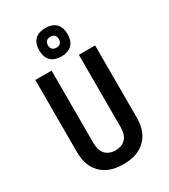

<svg xmlns="http://www.w3.org/2000/svg" viewBox="-236 -1100 1073 1218"><g transform="rotate(-30 300.0 -490.5)"><path d="M300 8Q271 8 242 3Q213 -2 187 -14.5Q161 -27 140 -47Q119 -67 105.5 -93Q92 -119 86.5 -147.5Q81 -176 81 -205V-735H200V-205Q200 -184 205 -162.5Q210 -141 224 -124.5Q238 -108 258.5 -100.5Q279 -93 300 -93Q321 -93 341.5 -100.5Q362 -108 376 -124.5Q390 -141 395 -162.5Q400 -184 400 -205V-735H519V-205Q519 -176 513.5 -147.5Q508 -119 494.5 -93Q481 -67 460 -47Q439 -27 413 -14.5Q387 -2 358 3Q329 8 300 8ZM300 -781Q279 -781 258.5 -787Q238 -793 223 -808Q208 -823 202 -843.5Q196 -864 196 -885Q196 -906 202 -926.5Q208 -947 223 -962Q238 -977 258.5 -983Q279 -989 300 -989Q321 -989 341.5 -983Q362 -977 377 -962Q392 -947 398 -926.5Q404 -906 404 -885Q404 -864 398 -843.5Q392 -823 377 -808Q362 -793 341.5 -787Q321 -781 300 -781ZM300 -845Q308 -845 316 -847.5Q324 -850 329.5 -855.5Q335 -861 337.5 -869Q340 -877 340 -885Q340 -893 337.5 -901Q335 -909 329.5 -914.5Q324 -920 316 -922.5Q308 -925 300 -925Q292 -925 284 -922.5Q276 -920 270.5 -914.5Q265 -909 262.5 -901Q260 -893 260 -885Q260 -877 262.5 -869Q265 -861 270.5 -855.5Q276 -850 284 -847.5Q292 -845 300 -845Z"/></g></svg>

Font: Zed Sans Extended
Style: Bold
Weight: 700
Width: 7
Designer: Belleve Invis
Foundry: Belleve Invis
Version: Version 1.0.0; ttfautohint (v1.8.4)